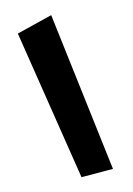

<svg xmlns="http://www.w3.org/2000/svg" viewBox="-105 -723 539 778"><g transform="rotate(-15 164.5 -333.5)"><path d="M270 0 189.5 -666.5 39.6 -629.4 138.2 -0.5Z"/></g></svg>

Font: SG Kara SemiBold
Style: Regular
Weight: 400
Designer: Damoon Khanjanzadeh
Version: Version 1.000